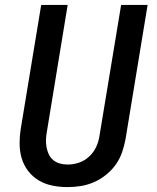

<svg xmlns="http://www.w3.org/2000/svg" viewBox="-20 -755 640 783"><path d="M256 8Q224 8 194 2Q164 -4 138.5 -19Q113 -34 95 -57.5Q77 -81 68.5 -109.5Q60 -138 60 -169.5Q60 -201 65 -232L148 -735H256L171 -217Q168 -201 167.5 -185Q167 -169 170 -153.5Q173 -138 179.5 -124.5Q186 -111 198 -101.5Q210 -92 225 -88Q240 -84 257 -84Q280 -84 303 -92Q326 -100 344.5 -117.5Q363 -135 373 -157.5Q383 -180 386 -203L474 -735H582L492 -188Q487 -161 478 -134.5Q469 -108 452.5 -84.5Q436 -61 413 -42.5Q390 -24 364 -12.5Q338 -1 310.5 3.5Q283 8 256 8Z"/></svg>

Font: Iosevka Semibold Extended
Style: Italic
Weight: 600
Width: 7
Italic angle: -9°
Monospace: yes
Designer: Belleve Invis
Foundry: Belleve Invis
Version: Version 32.5.0; ttfautohint (v1.8.4)